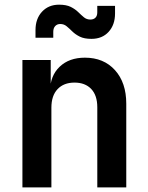

<svg xmlns="http://www.w3.org/2000/svg" viewBox="-20 -809 640 829"><path d="M76.8 0V-550H199V-445H232.6L196 -415.8Q196.6 -482 237.7 -521Q278.7 -560 346.6 -560Q427.8 -560 476.5 -506.1Q525.2 -452.1 525.2 -361.2V0H400.1V-345.8Q400.1 -397.1 373.9 -424.8Q347.6 -452.4 301.8 -452.4Q255.2 -452.4 228.5 -424.1Q201.9 -395.9 201.9 -344.1V0ZM375 -641.2Q343.8 -641.2 324.5 -650.8Q305.2 -660.5 292.2 -673.3Q279.2 -686.1 267.5 -695.8Q255.8 -705.4 240 -705.4Q227 -705.4 218.5 -696.6Q210 -687.8 210 -671.5V-646.2H133.3V-679.1Q133.3 -728.2 161.5 -758.5Q189.7 -788.8 235 -788.8Q266.2 -788.8 285.5 -779.2Q304.8 -769.5 317.8 -756.7Q330.8 -743.9 342.5 -734.2Q354.2 -724.6 370 -724.6Q384 -724.6 392 -732.5Q400 -740.5 400 -755.5V-783.8H476.7V-750.9Q476.7 -701.8 449 -671.5Q421.3 -641.2 375 -641.2Z"/></svg>

Font: Atlassian Mono
Style: Regular
Weight: 400
Monospace: yes
Designer: Philipp Nurullin, Konstantin Bulenkov
Foundry: Modifications by Atlassian Pty Ltd, manufactured by JetBrains
Version: Version 2.304